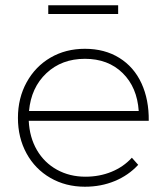

<svg xmlns="http://www.w3.org/2000/svg" viewBox="-20 -707 628 728"><path d="M544 -249H89Q92 -186 120 -138Q148 -90 196 -63.5Q244 -37 304 -37Q357 -37 402.5 -55.5Q448 -74 480 -109L504 -82Q467 -42 415 -20.5Q363 1 302 1Q229 1 171 -32.5Q113 -66 80.5 -125.5Q48 -185 48 -260Q48 -335 81 -395Q114 -455 171.5 -488.5Q229 -522 302 -522Q377 -522 432.5 -487.5Q488 -453 516.5 -391Q545 -329 544 -249ZM506 -286Q500 -376 445 -430Q390 -484 302 -484Q214 -484 156 -429.5Q98 -375 90 -286ZM163 -687H428V-654H163Z"/></svg>

Font: Argentum Sans ExtraLight
Style: Regular
Weight: 275
Designer: Julieta Ulanovsky (Modified by Cristiano Sobral)
Foundry: Julieta Ulanovsky
Version: Version 1.000; ttfautohint (v1.5.65-e2d9)